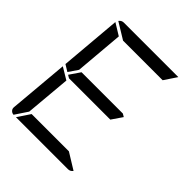

<svg xmlns="http://www.w3.org/2000/svg" viewBox="-262 -1170 1341 1341"><g transform="rotate(45 408.0 -500.0)"><path d="M149 -477 100 -507 139 -959V-961L227 -907L196 -546ZM650 -533 596 -454H188L166 -467L220 -546H628ZM548 -93 668 -19Q654 0 632 0H118L180 -93ZM94 0Q78 -1 67.5 -12.5Q57 -24 59 -41L98 -483L186 -430L156 -93ZM269 -907 148 -981Q162 -1000 184 -1000H720H722L660 -907Z"/></g></svg>

Font: DSEG7 Modern
Style: Italic
Weight: 400
Italic angle: -5°
Designer: Keshikan(Twitter:@keshinomi_88pro)
Version: Version 0.46